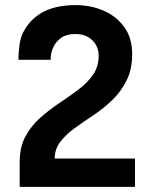

<svg xmlns="http://www.w3.org/2000/svg" viewBox="-20 -732 605 751"><path d="M57 -1V-98Q57 -157 79.5 -198.5Q102 -240 137 -271Q172 -302 211.5 -328.5Q251 -355 286 -381Q321 -407 343.5 -439Q366 -471 366 -515Q366 -536 356 -555Q346 -574 325.5 -586.5Q305 -599 275 -599Q241 -599 220 -584.5Q199 -570 188.5 -547.5Q178 -525 178 -498H52Q52 -525 56.5 -558Q61 -591 76 -615Q103 -662 152.5 -687Q202 -712 276 -712Q336 -712 386 -690Q436 -668 466.5 -625.5Q497 -583 497 -521Q497 -461 475 -417Q453 -373 418.5 -340Q384 -307 345.5 -281.5Q307 -256 272.5 -231Q238 -206 216 -177.5Q194 -149 194 -112H508V-1Z"/></svg>

Font: Inclusive Sans SemiBold
Style: Regular
Weight: 600
Designer: Olivia King
Foundry: Olivia King
Version: Version 2.004